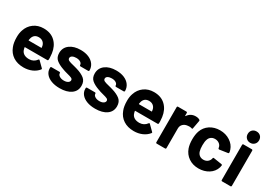

<svg xmlns="http://www.w3.org/2000/svg" viewBox="5 -1519 3233 2316"><g transform="rotate(30 1622.0 -361.0)"><path d="M511 -225Q510 -213 498 -213H189Q183 -213 185 -208Q188 -188 196 -168Q222 -112 302 -112Q366 -113 403 -164Q407 -170 412 -170Q415 -170 419 -166L491 -95Q496 -90 496 -86Q496 -84 492 -78Q459 -37 407 -14.5Q355 8 293 8Q207 8 147.5 -31Q88 -70 62 -140Q41 -190 41 -271Q41 -326 56 -368Q79 -439 136.5 -481Q194 -523 273 -523Q373 -523 433.5 -465Q494 -407 507 -310Q509 -295 512 -248Q512 -238 511 -225ZM191 -342Q187 -329 184 -310Q184 -305 189 -305H362Q368 -305 366 -310Q361 -339 361 -338Q352 -368 329.5 -384.5Q307 -401 274 -401Q211 -401 191 -342Z M574 -142V-152Q574 -157 577.5 -160.5Q581 -164 586 -164H697Q702 -164 705.5 -160.5Q709 -157 709 -152V-151Q709 -129 733.5 -113.5Q758 -98 795 -98Q829 -98 850 -111.5Q871 -125 871 -145Q871 -163 853 -172Q835 -181 794 -191Q747 -203 720 -214Q656 -236 618 -268Q580 -300 580 -360Q580 -434 637.5 -477.5Q695 -521 790 -521Q854 -521 902 -500.5Q950 -480 976.5 -443Q1003 -406 1003 -359Q1003 -354 999.5 -350.5Q996 -347 991 -347H884Q879 -347 875.5 -350.5Q872 -354 872 -359Q872 -381 849.5 -396Q827 -411 790 -411Q757 -411 736 -399Q715 -387 715 -366Q715 -346 735.5 -336Q756 -326 804 -315Q815 -312 829 -308.5Q843 -305 859 -300Q930 -279 971 -246Q1012 -213 1012 -150Q1012 -76 953.5 -34.5Q895 7 796 7Q729 7 679 -12Q629 -31 601.5 -65Q574 -99 574 -142Z M1069 -142V-152Q1069 -157 1072.5 -160.5Q1076 -164 1081 -164H1192Q1197 -164 1200.5 -160.5Q1204 -157 1204 -152V-151Q1204 -129 1228.5 -113.5Q1253 -98 1290 -98Q1324 -98 1345 -111.5Q1366 -125 1366 -145Q1366 -163 1348 -172Q1330 -181 1289 -191Q1242 -203 1215 -214Q1151 -236 1113 -268Q1075 -300 1075 -360Q1075 -434 1132.5 -477.5Q1190 -521 1285 -521Q1349 -521 1397 -500.5Q1445 -480 1471.5 -443Q1498 -406 1498 -359Q1498 -354 1494.5 -350.5Q1491 -347 1486 -347H1379Q1374 -347 1370.5 -350.5Q1367 -354 1367 -359Q1367 -381 1344.5 -396Q1322 -411 1285 -411Q1252 -411 1231 -399Q1210 -387 1210 -366Q1210 -346 1230.5 -336Q1251 -326 1299 -315Q1310 -312 1324 -308.5Q1338 -305 1354 -300Q1425 -279 1466 -246Q1507 -213 1507 -150Q1507 -76 1448.5 -34.5Q1390 7 1291 7Q1224 7 1174 -12Q1124 -31 1096.5 -65Q1069 -99 1069 -142Z M2047 -225Q2046 -213 2034 -213H1725Q1719 -213 1721 -208Q1724 -188 1732 -168Q1758 -112 1838 -112Q1902 -113 1939 -164Q1943 -170 1948 -170Q1951 -170 1955 -166L2027 -95Q2032 -90 2032 -86Q2032 -84 2028 -78Q1995 -37 1943 -14.5Q1891 8 1829 8Q1743 8 1683.5 -31Q1624 -70 1598 -140Q1577 -190 1577 -271Q1577 -326 1592 -368Q1615 -439 1672.5 -481Q1730 -523 1809 -523Q1909 -523 1969.5 -465Q2030 -407 2043 -310Q2045 -295 2048 -248Q2048 -238 2047 -225ZM1727 -342Q1723 -329 1720 -310Q1720 -305 1725 -305H1898Q1904 -305 1902 -310Q1897 -339 1897 -338Q1888 -368 1865.5 -384.5Q1843 -401 1810 -401Q1747 -401 1727 -342Z M2447 -507Q2455 -503 2453 -492L2432 -378Q2431 -366 2418 -371Q2403 -376 2383 -376Q2375 -376 2361 -374Q2325 -371 2300 -347.5Q2275 -324 2275 -285V-12Q2275 -7 2271.5 -3.5Q2268 0 2263 0H2146Q2141 0 2137.5 -3.5Q2134 -7 2134 -12V-502Q2134 -507 2137.5 -510.5Q2141 -514 2146 -514H2263Q2268 -514 2271.5 -510.5Q2275 -507 2275 -502V-464Q2275 -461 2277 -460Q2279 -459 2280 -461Q2321 -521 2390 -521Q2426 -521 2447 -507Z M2508 -142Q2491 -192 2491 -260Q2491 -327 2508 -376Q2532 -444 2591 -483Q2650 -522 2730 -522Q2810 -522 2870.5 -482Q2931 -442 2951 -381Q2959 -357 2959 -345V-343Q2959 -334 2949 -332L2834 -315H2832Q2823 -315 2820 -325L2817 -341Q2810 -367 2786 -384Q2762 -401 2729 -401Q2697 -401 2675 -385Q2653 -369 2644 -341Q2633 -311 2633 -259Q2633 -207 2643 -177Q2652 -147 2674.5 -130Q2697 -113 2729 -113Q2760 -113 2783.5 -129.5Q2807 -146 2816 -175Q2817 -177 2817 -181Q2818 -182 2818 -184Q2819 -196 2832 -194L2947 -176Q2957 -174 2957 -165Q2957 -157 2951 -135Q2930 -68 2869.5 -30Q2809 8 2730 8Q2650 8 2591.5 -32Q2533 -72 2508 -142Z M3038 -651Q3038 -686 3060 -708Q3082 -730 3117 -730Q3152 -730 3174 -708Q3196 -686 3196 -651Q3196 -617 3173.5 -594.5Q3151 -572 3117 -572Q3083 -572 3060.5 -594.5Q3038 -617 3038 -651ZM3045 -12V-503Q3045 -508 3048.5 -511.5Q3052 -515 3057 -515H3174Q3179 -515 3182.5 -511.5Q3186 -508 3186 -503V-12Q3186 -7 3182.5 -3.5Q3179 0 3174 0H3057Q3052 0 3048.5 -3.5Q3045 -7 3045 -12Z"/></g></svg>

Font: UMi
Style: Bold
Weight: 700
Designer: Peter Middis
Foundry: We Are UMi
Version: Version 1.0